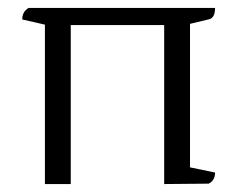

<svg xmlns="http://www.w3.org/2000/svg" viewBox="-20 -463 614 483"><path d="M521 -443Q521 -420 508 -415L458 -403V-42L521 -29Q521 -9 505 -1L393 0V-400H158V0H93V-401L36 -414Q36 -434 52 -443Z"/></svg>

Font: Petrona Light
Style: Regular
Weight: 300
Designer: Ringo R. Seeber
Foundry: Ringo R. Seeber
Version: Version 2.001; ttfautohint (v1.8.3)